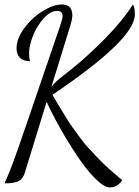

<svg xmlns="http://www.w3.org/2000/svg" viewBox="-30 -740 615 847"><path d="M556.2 -720.2Q564.9 -708.5 564.9 -675.8Q564.9 -566.4 201.2 -321.8Q225.1 -281.7 231.4 -271Q237.8 -260.3 258.8 -225.8Q279.8 -191.4 289.8 -178.2Q299.8 -165 320.8 -136Q341.8 -106.9 358.4 -89.1Q375 -71.3 399.4 -45.4Q423.8 -19.5 450.4 4.4Q477.1 28.3 508.8 54.2Q502 67.9 487.1 77.4Q472.2 86.9 455.1 86.9Q429.2 86.9 389.4 46.9Q349.6 6.8 309.6 -53.5Q269.5 -113.8 234.4 -176.3Q199.2 -238.8 175.8 -291L79.1 22.9Q74.2 39.1 64.7 49.3Q55.2 59.6 40.8 63.2Q26.4 66.9 16.8 67.9Q7.3 68.8 -9.8 68.8Q2.4 41.5 15.1 9.8Q27.8 -22 50 -85.4Q72.3 -148.9 90.3 -201.9Q108.4 -254.9 152.6 -384.5Q196.8 -514.2 232.9 -619.1Q246.1 -657.2 246.1 -668Q246.1 -691.9 222.2 -691.9Q191.9 -691.9 162.1 -658.4Q132.3 -625 115.2 -581.3Q98.1 -537.6 98.1 -503.9Q98.1 -484.9 103 -470.2Q71.8 -470.2 57.4 -485.6Q43 -501 43 -526.9Q43 -569.8 77.4 -616.2Q111.8 -662.6 158.7 -691.4Q205.6 -720.2 243.2 -720.2Q289.1 -720.2 289.1 -671.9Q289.1 -656.7 280.8 -628.9L196.8 -356.9Q203.6 -366.2 214.4 -376.7Q225.1 -387.2 232.4 -393.1Q239.7 -398.9 258.3 -413.6Q276.9 -428.2 283.2 -433.1Q358.4 -493.2 435.8 -572.3Q513.2 -651.4 556.2 -720.2Z"/></svg>

Font: Dancing Script OT
Style: Regular
Weight: 400
Foundry: Pablo Impallari. www.impallari.com
Version: Version 1.000